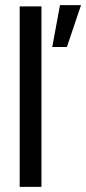

<svg xmlns="http://www.w3.org/2000/svg" viewBox="-20 -730 337 750"><path d="M56.9 0V-705H141.9V0ZM184.1 -546.3 214.3 -710H296.5L241.3 -546.3Z"/></svg>

Font: TikTok Sans Light
Style: Regular
Weight: 300
Version: Version 4.000